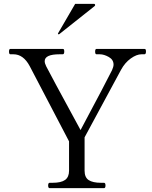

<svg xmlns="http://www.w3.org/2000/svg" viewBox="-20 -981 794 1001"><path d="M239 0Q231 0 231 -14Q231 -28 239 -28H254Q299 -28 319.5 -43Q340 -58 340 -91V-244L135 -636Q102 -698 50 -698H34Q27 -698 27 -712Q27 -726 34 -726H307Q312 -726 313.5 -722.5Q315 -719 315 -712Q315 -698 307 -698H291Q213 -698 213 -662Q213 -651 221 -635Q234 -608 400 -303Q535 -556 564 -615Q572 -633 572 -644Q572 -670 547 -684Q522 -698 500 -698H483Q476 -698 476 -712Q476 -726 483 -726H733Q738 -726 739.5 -722.5Q741 -719 741 -712Q741 -698 733 -698H718Q692 -698 661.5 -676Q631 -654 611 -617L421 -265V-91Q421 -56 442.5 -42Q464 -28 507 -28H522Q530 -28 530 -14Q530 0 522 0ZM473 -949Q476 -952 476 -954Q476 -961 469 -961H372L283 -808L282 -805Q282 -804 283 -803Q284 -802 286 -802Q288 -802 289 -803Z"/></svg>

Font: Shippori Mincho
Style: Regular
Weight: 400
Designer: FONTDASU
Foundry: FONTDASU / Google Inc. / but / Adobe
Version: Version 3.110; ttfautohint (v1.8.3)